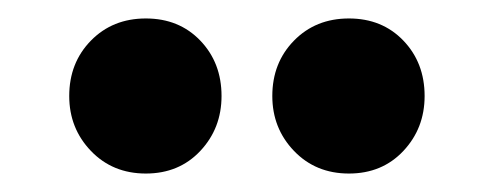

<svg xmlns="http://www.w3.org/2000/svg" viewBox="-20 -736 535 208"><path d="M138 -548Q102 -548 78.5 -572.5Q55 -597 55 -632Q55 -668 78.5 -692Q102 -716 138 -716Q174 -716 197 -692Q220 -668 220 -632Q220 -597 197 -572.5Q174 -548 138 -548ZM358 -548Q322 -548 298.5 -572.5Q275 -597 275 -632Q275 -668 298.5 -692Q322 -716 358 -716Q394 -716 417 -692Q440 -668 440 -632Q440 -597 417 -572.5Q394 -548 358 -548Z"/></svg>

Font: Outfit-Bold
Style: Bold
Weight: 700
Designer: Rodrigo Fuenzalida
Foundry: fragTYPE
Version: Version 1.000